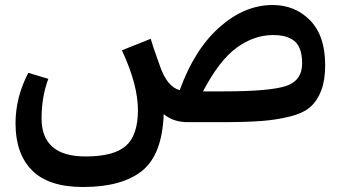

<svg xmlns="http://www.w3.org/2000/svg" viewBox="-20 -488 1371 767"><path d="M1069 -468Q1159 -468 1219 -406.5Q1279 -345 1279 -228Q1279 -168 1263.5 -127Q1248 -86 1220 -61Q1192 -36 1138 -22.5Q1084 -9 1022.5 -4.5Q961 0 864 0H731Q672 0 634 -32Q628 130 547.5 194.5Q467 259 312 259H311Q174 259 108 192.5Q42 126 42 5Q42 -99 93 -197L173 -173Q146 -100 146 -15Q146 137 322 137Q435 137 483 94.5Q531 52 531 -48Q531 -150 467 -287L582 -333Q589 -307 618 -227Q647 -141 698 -128Q757 -291 857 -379.5Q957 -468 1069 -468ZM874 -123Q1058 -123 1122.5 -144.5Q1187 -166 1187 -235Q1187 -272 1176.5 -296Q1166 -320 1147 -330.5Q1128 -341 1111 -344.5Q1094 -348 1071 -348Q995 -348 925.5 -297.5Q856 -247 791 -123Z"/></svg>

Font: FiraGO Medium
Style: Regular
Weight: 500
Designer: bBox Type
Foundry: bBox Type GmbH
Version: Version 1.001;PS 001.001;hotconv 1.0.88;makeotf.lib2.5.64775